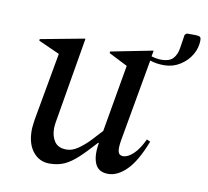

<svg xmlns="http://www.w3.org/2000/svg" viewBox="-66 -616 756 699"><g transform="rotate(10 311.5 -266.5)"><path d="M159 10Q122 10 98.5 -19Q75 -48 75 -98Q75 -108 76.5 -118Q78 -128 79 -138L124 -389L46 -424V-430L206 -460H210L156 -141Q155 -135 154.5 -129Q154 -123 154 -118Q154 -90 167.5 -70.5Q181 -51 212 -51Q233 -51 254.5 -66Q276 -81 296 -102Q316 -123 332 -141L375 -389L306 -424V-430L458 -460H462L458 -439Q478 -433 495 -433Q524 -433 537.5 -447Q551 -461 555 -486L563 -537L570 -543H600Q612 -543 617.5 -540.5Q623 -538 623 -527Q623 -499 608 -473.5Q593 -448 566.5 -431.5Q540 -415 508 -415Q479 -415 456 -423L402 -119Q397 -89 400.5 -76Q404 -63 419 -63Q436 -63 456 -81.5Q476 -100 494 -138L507 -132Q478 -57 444.5 -23.5Q411 10 376 10Q341 10 328.5 -17Q316 -44 323 -89L324 -95H321Q287 -57 262 -34Q237 -11 213.5 -0.5Q190 10 159 10Z"/></g></svg>

Font: Spectral
Style: Italic
Weight: 400
Italic angle: -10°
Designer: Jean-Baptiste Levee
Foundry: Production Type
Version: Version 2.001